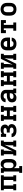

<svg xmlns="http://www.w3.org/2000/svg" viewBox="2907 -3488 786 6640"><g transform="rotate(-90 3300.0 -168.0)"><path d="M41 0V-101H87V-429H41V-530H559V-429H513V-101H559V0H348V-101H394V-429H206V-101H252V0Z M641 205V104H687V-429H641V-530H806V-445Q815 -466 829.5 -484Q844 -502 862.5 -514.5Q881 -527 903.5 -532.5Q926 -538 949 -538Q975 -538 1001 -531Q1027 -524 1047.5 -508Q1068 -492 1083 -470Q1098 -448 1106.5 -423Q1115 -398 1118 -372Q1121 -346 1121 -320V-210Q1121 -184 1118 -158Q1115 -132 1106.5 -107Q1098 -82 1083 -60Q1068 -38 1047.5 -22Q1027 -6 1001 1Q975 8 949 8Q926 8 903.5 2.5Q881 -3 862.5 -15.5Q844 -28 829.5 -46Q815 -64 806 -85V104H877V205ZM901 -93Q923 -93 944 -101.5Q965 -110 978.5 -127Q992 -144 997 -166Q1002 -188 1002 -210V-320Q1002 -342 997 -364Q992 -386 978.5 -403Q965 -420 944 -428.5Q923 -437 901 -437Q879 -437 859 -428Q839 -419 827 -401.5Q815 -384 810.5 -362.5Q806 -341 806 -320V-210Q806 -189 810.5 -167.5Q815 -146 827 -128.5Q839 -111 859 -102Q879 -93 901 -93Z M1241 0V-101H1287V-429H1241V-530H1452V-429H1406V-318Q1406 -293 1405 -268.5Q1404 -244 1400.5 -219Q1397 -194 1392.5 -169.5Q1388 -145 1384 -121L1586 -530H1759V-429H1713V-101H1759V0H1548V-101H1594V-212Q1594 -237 1595 -261.5Q1596 -286 1599.5 -311Q1603 -336 1607.5 -360.5Q1612 -385 1616 -409L1414 0Z M2102 8Q2076 8 2049.5 5Q2023 2 1998 -6.5Q1973 -15 1950.5 -29Q1928 -43 1911.5 -63.5Q1895 -84 1886 -109.5Q1877 -135 1877 -161H1996Q1996 -144 2007 -129Q2018 -114 2033.5 -106Q2049 -98 2067 -95.5Q2085 -93 2102 -93Q2114 -93 2125.5 -94Q2137 -95 2148.5 -97.5Q2160 -100 2171 -104.5Q2182 -109 2191 -116.5Q2200 -124 2205 -135Q2210 -146 2210 -157Q2210 -157 2210 -157Q2210 -157 2210 -157Q2210 -169 2205 -180.5Q2200 -192 2191 -200Q2182 -208 2171 -213Q2160 -218 2148 -220.5Q2136 -223 2124 -224Q2112 -225 2100 -225H2036V-326H2100Q2115 -326 2130.5 -328Q2146 -330 2160 -336.5Q2174 -343 2184 -355.5Q2194 -368 2194 -383Q2194 -393 2189.5 -402.5Q2185 -412 2176.5 -418.5Q2168 -425 2158.5 -428.5Q2149 -432 2138.5 -434Q2128 -436 2118 -436.5Q2108 -437 2097 -437Q2087 -437 2076.5 -436.5Q2066 -436 2056 -434.5Q2046 -433 2035.5 -431Q2025 -429 2015.5 -424.5Q2006 -420 1998.5 -412Q1991 -404 1991 -394V-349H1887V-530H1991V-489Q2005 -503 2023 -512.5Q2041 -522 2060 -528Q2079 -534 2099 -536Q2119 -538 2139 -538Q2161 -538 2182.5 -535Q2204 -532 2224.5 -524Q2245 -516 2262 -502Q2279 -488 2290.5 -469.5Q2302 -451 2307.5 -429.5Q2313 -408 2313 -387Q2313 -369 2309 -352Q2305 -335 2295.5 -320.5Q2286 -306 2272 -295.5Q2258 -285 2243 -277Q2261 -269 2277.5 -257.5Q2294 -246 2306.5 -230.5Q2319 -215 2324 -195Q2329 -175 2329 -155Q2329 -129 2320.5 -104Q2312 -79 2294.5 -59Q2277 -39 2254 -26Q2231 -13 2206 -5Q2181 3 2155 5.5Q2129 8 2102 8Z M2441 0V-101H2487V-429H2441V-530H2652V-429H2606V-322H2794V-429H2748V-530H2959V-429H2913V-101H2959V0H2748V-101H2794V-221H2606V-101H2652V0Z M3238 8Q3206 8 3175.5 -0.5Q3145 -9 3122 -31Q3099 -53 3089 -83.5Q3079 -114 3079 -145Q3079 -173 3087 -201Q3095 -229 3113.5 -250.5Q3132 -272 3157 -286.5Q3182 -301 3209 -309.5Q3236 -318 3264.5 -321Q3293 -324 3321 -324H3394V-362Q3394 -380 3386.5 -395.5Q3379 -411 3364.5 -420.5Q3350 -430 3333 -433.5Q3316 -437 3298 -437Q3282 -437 3265.5 -434Q3249 -431 3235 -422Q3221 -413 3212.5 -398.5Q3204 -384 3204 -367Q3204 -367 3204 -367Q3204 -367 3204 -367L3085 -368Q3085 -368 3085 -368Q3085 -368 3085 -368Q3085 -393 3093 -418Q3101 -443 3116 -463.5Q3131 -484 3152.5 -499Q3174 -514 3198 -523Q3222 -532 3247.5 -535Q3273 -538 3298 -538Q3325 -538 3351 -534.5Q3377 -531 3401.5 -522.5Q3426 -514 3448 -498.5Q3470 -483 3485 -461.5Q3500 -440 3506.5 -414.5Q3513 -389 3513 -362V-101H3559V0H3394V-80Q3383 -59 3366.5 -41.5Q3350 -24 3329.5 -13Q3309 -2 3285.5 3Q3262 8 3238 8ZM3285 -93Q3306 -93 3326.5 -98Q3347 -103 3363 -116Q3379 -129 3386.5 -148.5Q3394 -168 3394 -189V-223H3321Q3308 -223 3295 -222.5Q3282 -222 3269.5 -219.5Q3257 -217 3244.5 -212.5Q3232 -208 3221.5 -201Q3211 -194 3204.5 -182.5Q3198 -171 3198 -158Q3198 -142 3205.5 -128Q3213 -114 3226 -106Q3239 -98 3254.5 -95.5Q3270 -93 3285 -93Z M3641 0V-101H3687V-429H3641V-530H3852V-429H3806V-322H3994V-429H3948V-530H4159V-429H4113V-101H4159V0H3948V-101H3994V-221H3806V-101H3852V0Z M4241 0V-101H4287V-429H4241V-530H4452V-429H4406V-318Q4406 -293 4405 -268.5Q4404 -244 4400.5 -219Q4397 -194 4392.5 -169.5Q4388 -145 4384 -121L4586 -530H4759V-429H4713V-101H4759V0H4548V-101H4594V-212Q4594 -237 4595 -261.5Q4596 -286 4599.5 -311Q4603 -336 4607.5 -360.5Q4612 -385 4616 -409L4414 0Z M5103 8Q5073 8 5043.5 3Q5014 -2 4987.5 -15Q4961 -28 4939 -48.5Q4917 -69 4903.5 -95.5Q4890 -122 4884.5 -151Q4879 -180 4879 -210V-320Q4879 -349 4884.5 -378.5Q4890 -408 4903 -434Q4916 -460 4937.5 -481Q4959 -502 4985.5 -515Q5012 -528 5041.5 -533Q5071 -538 5100 -538Q5129 -538 5158.5 -533Q5188 -528 5214.5 -515Q5241 -502 5262.5 -481Q5284 -460 5297 -434Q5310 -408 5315.5 -378.5Q5321 -349 5321 -320V-215H4998V-210Q4998 -188 5003.5 -165.5Q5009 -143 5023 -126Q5037 -109 5058.5 -101Q5080 -93 5103 -93Q5119 -93 5135 -95.5Q5151 -98 5165 -105.5Q5179 -113 5189 -126.5Q5199 -140 5200 -156H5319Q5317 -131 5308 -107Q5299 -83 5283.5 -63Q5268 -43 5247 -29Q5226 -15 5202 -6.5Q5178 2 5153 5Q5128 8 5103 8ZM4998 -315H5202V-320Q5202 -342 5197 -364Q5192 -386 5178 -403Q5164 -420 5143 -428.5Q5122 -437 5100 -437Q5078 -437 5057 -428.5Q5036 -420 5022 -403Q5008 -386 5003 -364Q4998 -342 4998 -320Z M5556 0V-101H5641V-429H5577V-357H5475V-530H5925V-357H5823V-429H5759V-101H5844V0Z M6300 8Q6271 8 6241.5 3Q6212 -2 6185.5 -15Q6159 -28 6137.5 -49Q6116 -70 6103 -96Q6090 -122 6084.5 -151.5Q6079 -181 6079 -210V-320Q6079 -349 6084.5 -378.5Q6090 -408 6103.5 -434Q6117 -460 6138 -481Q6159 -502 6185.5 -515Q6212 -528 6241.5 -534.5Q6271 -541 6300 -541Q6329 -541 6358.5 -534.5Q6388 -528 6414.5 -515Q6441 -502 6462 -481Q6483 -460 6496.5 -434Q6510 -408 6515.5 -378.5Q6521 -349 6521 -320V-210Q6521 -181 6515.5 -151.5Q6510 -122 6497 -96Q6484 -70 6462.5 -49Q6441 -28 6414.5 -15Q6388 -2 6358.5 3Q6329 8 6300 8ZM6300 -93Q6322 -93 6343 -101.5Q6364 -110 6378 -127Q6392 -144 6397 -166Q6402 -188 6402 -210V-320Q6402 -342 6397 -364Q6392 -386 6378 -403.5Q6364 -421 6342.5 -429Q6321 -437 6299 -437Q6277 -437 6256 -428.5Q6235 -420 6221.5 -402.5Q6208 -385 6203 -363.5Q6198 -342 6198 -320V-210Q6198 -188 6203 -166Q6208 -144 6222 -127Q6236 -110 6257 -101.5Q6278 -93 6300 -93Z"/></g></svg>

Font: Iosevka Curly Slab Extended
Style: Bold
Weight: 700
Width: 7
Monospace: yes
Designer: Belleve Invis
Foundry: Belleve Invis
Version: Version 11.1.0; ttfautohint (v1.8.3)